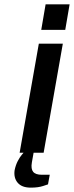

<svg xmlns="http://www.w3.org/2000/svg" viewBox="-20 -700 339 880"><path d="M70 0 158 -500H268L180 0ZM169 -563 189 -680H299L279 -563ZM121 160Q80 160 61 137.5Q42 115 47 80Q52 56 61.5 38Q71 20 79.5 10Q88 0 88 0H134L126 45Q121 74 132 87.5Q143 101 172 101H208L200 145Q200 145 177.5 152.5Q155 160 121 160Z"/></svg>

Font: Cuprum SemiBold
Style: Italic
Weight: 600
Italic angle: -10°
Version: Version 3.000